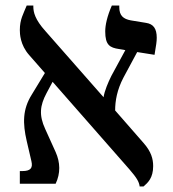

<svg xmlns="http://www.w3.org/2000/svg" viewBox="-20 -667 629 697"><path d="M536 -64C536 -90 529 -116 502 -147L398 -266C398 -301 405 -341 428 -385L478 -478L541 -468C547 -504 549 -516 549 -530C549 -563 537 -580 510 -584L455 -593C428 -598 413 -610 413 -641V-647H386C369 -608 362 -576 362 -553C362 -503 379 -494 412 -489L435 -485L384 -391C373 -369 359 -336 356 -314L145 -554C107 -596 101 -623 101 -643V-647H77C65 -617 52 -597 52 -558C52 -545 53 -504 86 -467L143 -402L95 -323C62 -270 62 -220 77 -155L94 -82C100 -57 91 -46 61 -46H52V0H182C200 -38 199 -77 182 -115L144 -199C121 -249 125 -284 149 -329L171 -370L450 -52C476 -22 485 -7 487 10H501C517 -4 536 -21 536 -64Z"/></svg>

Font: Noto Serif Hebrew
Style: Regular
Weight: 400
Designer: Monotype Design Team
Foundry: Monotype Imaging Inc.
Version: Version 1.901